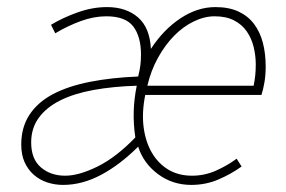

<svg xmlns="http://www.w3.org/2000/svg" viewBox="-20 -510 806 542"><path d="M40 -102Q40 -151 63.5 -186.5Q87 -222 130 -244.5Q173 -267 234 -279Q295 -291 370 -294Q375 -314 376.5 -327.5Q378 -341 378 -356Q378 -407 356 -435.5Q334 -464 280 -464Q245 -464 208 -450.5Q171 -437 136 -416L124 -440Q157 -460 199 -475Q241 -490 282 -490Q336 -490 369.5 -461Q403 -432 406 -372Q441 -426 489 -458Q537 -490 588 -490Q626 -490 653 -477.5Q680 -465 697 -442.5Q714 -420 722 -389.5Q730 -359 730 -322Q730 -298 726.5 -277.5Q723 -257 718 -242H390Q380 -192 385.5 -150.5Q391 -109 409 -78.5Q427 -48 455.5 -31Q484 -14 522 -14Q557 -14 589 -28Q621 -42 648 -62L662 -40Q633 -19 597 -3.5Q561 12 520 12Q467 12 426 -18.5Q385 -49 370 -96Q319 -45 265.5 -16.5Q212 12 158 12Q135 12 113.5 5Q92 -2 75.5 -16.5Q59 -31 49.5 -52Q40 -73 40 -102ZM396 -268H696Q699 -283 700.5 -297Q702 -311 702 -328Q702 -353 696 -377.5Q690 -402 676.5 -421.5Q663 -441 640.5 -452.5Q618 -464 586 -464Q557 -464 527 -449.5Q497 -435 471.5 -409Q446 -383 426 -347Q406 -311 396 -268ZM366 -268Q299 -266 244 -256Q189 -246 150 -226.5Q111 -207 89.5 -177.5Q68 -148 68 -108Q68 -61 95.5 -37.5Q123 -14 164 -14Q203 -14 255.5 -40Q308 -66 362 -122Q359 -143 358 -161Q357 -179 357.5 -196Q358 -213 360 -230.5Q362 -248 366 -268Z"/></svg>

Font: TypoPRO Source Sans Pro
Style: Italic
Weight: 200
Italic angle: -11°
Designer: Paul D. Hunt
Foundry: Adobe Systems Incorporated
Version: Version 1.075;PS 2.000;hotconv 1.0.86;makeotf.lib2.5.63406